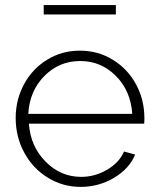

<svg xmlns="http://www.w3.org/2000/svg" viewBox="-20 -729 623 759"><path d="M152.8 -671.9V-709H438V-671.9ZM298.8 9.8Q227.5 9.8 168.2 -27.1Q108.9 -64 75.4 -126.5Q42 -189 42 -262.2Q42 -335 75 -396Q107.9 -457 166.3 -492.9Q224.6 -528.8 295.9 -528.8Q367.7 -528.8 426.5 -492.4Q485.4 -456.1 518.1 -395Q550.8 -334 550.8 -262.2Q550.8 -245.1 549.8 -240.2H94.2Q100.6 -150.4 160.2 -90.1Q219.7 -29.8 300.8 -29.8Q355 -29.8 403.1 -57.9Q451.2 -85.9 470.2 -129.9L514.2 -118.2Q491.7 -62.5 431.2 -26.4Q370.6 9.8 298.8 9.8ZM91.8 -278.8H502.9Q496.6 -370.1 438 -429Q379.4 -487.8 296.9 -487.8Q213.9 -487.8 155.3 -428.5Q96.7 -369.1 91.8 -278.8Z"/></svg>

Font: Rawline Light
Style: Regular
Weight: 300
Designer: Matt McInerney, Pablo Impallari, Rodrigo Fuenzalida
Foundry: Matt McInerney, Pablo Impallari, Rodrigo Fuenzalida
Version: Version 4.020;PS 004.020;hotconv 1.0.88;makeotf.lib2.5.64775